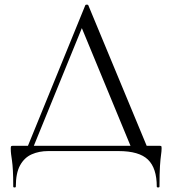

<svg xmlns="http://www.w3.org/2000/svg" viewBox="-20 -657 750 835"><path d="M92.2 0 350.8 -633.8Q351.8 -636.8 357.5 -636.9Q363.2 -637 364.2 -633.8L627.4 0H557L328.8 -552L356.8 -585.8L117.8 0ZM37.6 154.4Q37.6 111.4 36.1 84.8Q34.6 58.2 32.2 41.9Q29.7 25.6 28.3 13.9Q26.8 2.2 26.8 -11.8Q26.8 -19.8 28.7 -21.4Q30.6 -23 37.7 -23H671.7Q679.8 -23 681.3 -21.5Q682.8 -19.9 682.8 -11.8Q682.8 0.4 680.3 17.1Q677.8 33.8 675.7 65.4Q673.6 97 673.6 154.4Q673.6 158.4 667.7 158.4Q661.8 158.4 661.8 154.4Q661.8 74.2 623.4 37.1Q585 0 495.6 0H189.6Q150 0 118 14.1Q86 28.2 67.4 61.9Q48.8 95.6 48.8 154.4Q48.8 158.4 43.2 158.4Q37.6 158.4 37.6 154.4Z"/></svg>

Font: Cormorant Garamond Light
Style: Regular
Weight: 300
Designer: Christian Thalmann (Catharsis Fonts)
Foundry: Catharsis Fonts
Version: Version 4.001